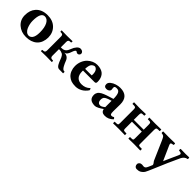

<svg xmlns="http://www.w3.org/2000/svg" viewBox="206 -1516 2821 2821"><g transform="rotate(45 1616.5 -106.0)"><path d="M259.8 -401.9Q176.8 -401.9 176.8 -229Q176.8 -199.2 183.3 -166.7Q189.9 -134.3 202.9 -103.3Q215.8 -72.3 238.8 -52.2Q261.7 -32.2 291 -32.2Q305.7 -32.2 319.3 -39.6Q333 -46.9 345.9 -62.7Q358.9 -78.6 366.5 -109.9Q374 -141.1 374 -184.1Q374 -285.6 342.8 -343.8Q311.5 -401.9 259.8 -401.9ZM37.1 -207Q37.1 -307.6 91.8 -370.1Q156.2 -443.8 275.9 -443.8Q385.3 -443.8 449.7 -379.9Q514.2 -315.9 514.2 -215.8Q514.2 -169.4 497.8 -124Q481.4 -78.6 445.8 -46.9Q382.3 9.8 274.9 9.8Q172.9 9.8 105 -50.5Q37.1 -110.8 37.1 -207Z M635.7 -71.8V-359.9Q635.7 -382.3 626.7 -392.1Q617.7 -401.9 592.8 -401.9H585.9Q577.6 -401.9 577.6 -410.2V-429.2L579.6 -431.2Q653.8 -429.2 689.9 -429.2L803.7 -431.2L805.7 -429.2V-410.2Q805.7 -406.7 803.2 -404.3Q800.8 -401.9 797.9 -401.9H788.6Q765.1 -401.9 755.4 -391.8Q745.6 -381.8 745.6 -359.9V-246.1H762.7Q805.7 -246.1 830.1 -268.6Q854 -291.5 869.6 -336.9Q883.3 -376.5 910.2 -407.2Q937 -438 966.8 -438Q993.2 -438 1009 -424.1Q1024.9 -410.2 1024.9 -391.1Q1024.9 -376.5 1012.9 -364.3Q1001 -352.1 987.8 -352.1Q969.7 -352.1 960.9 -360.8Q955.1 -368.2 943.8 -368.2Q936 -368.2 926.5 -354.2Q917 -340.3 909.7 -317.9Q897.9 -279.8 881.3 -255.9Q864.7 -231.9 837.9 -227.1Q913.1 -227.1 939 -157.2Q946.3 -138.2 953.6 -121.1Q961.4 -103.5 973.1 -81.8Q984.9 -60.1 997.8 -46.6Q1010.7 -33.2 1022.9 -33.2H1029.8Q1039.6 -33.2 1039.6 -23.9V-1L1037.6 1L954.6 0Q939 -0.5 925 -11.2Q911.1 -22 899.9 -42.7Q888.7 -63.5 882.8 -77.1Q877.4 -89.4 868.7 -112.8Q860.8 -133.8 855.5 -145.8Q850.1 -157.7 840.3 -171.4Q830.6 -185.1 818.8 -191.9Q807.1 -198.7 788.8 -203.4Q770.5 -208 745.6 -208V-71.8Q745.6 -49.3 755.4 -38.6Q765.1 -27.8 788.6 -27.8H797.9Q805.7 -27.8 805.7 -20V-1L803.7 1Q729 -1 689.9 -1L579.6 1L577.6 -1V-20Q577.6 -27.8 585.9 -27.8H592.8Q617.2 -27.8 626.5 -38.3Q635.7 -48.8 635.7 -71.8Z M1221.7 -274.9H1357.9Q1359.9 -276.9 1359.9 -295.9Q1359.9 -350.1 1340.1 -376Q1320.3 -401.9 1295.9 -401.9Q1285.2 -401.9 1268.8 -393.1Q1252.4 -384.3 1241.7 -368.2Q1223.6 -340.8 1221.7 -274.9ZM1475.6 -128.9Q1482.4 -128.9 1486.6 -119.1Q1490.7 -109.4 1490.7 -98.1Q1454.1 -44.4 1405.5 -17.3Q1356.9 9.8 1303.7 9.8Q1251 9.8 1215.3 -2Q1179.7 -14.2 1150.9 -40Q1119.6 -67.9 1103.5 -110.4Q1086.9 -152.3 1086.9 -198.2Q1086.9 -253.4 1106.4 -300.8Q1126 -348.1 1157.5 -378.7Q1189 -409.2 1228 -426.5Q1267.1 -443.8 1306.6 -443.8Q1349.1 -443.8 1381.6 -433.3Q1414.1 -422.9 1433.6 -406Q1453.1 -389.2 1465.6 -365.2Q1478 -341.3 1482.4 -317.4Q1486.8 -293.5 1486.8 -266.1Q1486.8 -234.9 1458 -234.9H1217.8Q1217.8 -232.4 1217.3 -227.5Q1216.8 -222.7 1216.8 -219.2Q1216.8 -147.5 1249.8 -111.8Q1282.7 -76.2 1342.8 -76.2Q1424.3 -76.2 1475.6 -128.9Z M1834 -48.3 1827.6 -47.9Q1800.3 -26.9 1764.2 -8.5Q1728 9.8 1707.5 9.8Q1643.1 9.8 1612.8 -16.6Q1582.5 -43 1582.5 -95.2Q1582.5 -111.8 1587.2 -126.2Q1591.8 -140.6 1599.4 -151.9Q1606.9 -163.1 1620.1 -173.3Q1633.3 -183.6 1646.5 -191.4Q1659.7 -199.2 1680.2 -207.5Q1700.7 -215.8 1718.3 -221.7L1761.7 -235.8L1828.6 -256.8Q1828.6 -293.9 1824.5 -320.6Q1820.3 -347.2 1813.7 -362.8Q1807.1 -378.4 1796.6 -387.5Q1786.1 -396.5 1775.9 -399.2Q1765.6 -401.9 1751.5 -401.9Q1712.4 -401.9 1709.5 -379.4Q1708 -369.6 1710.9 -353Q1713.9 -336.4 1713.9 -332Q1713.9 -313.5 1695.8 -299.6Q1677.7 -285.6 1651.9 -285.6Q1600.1 -285.6 1600.1 -336.4Q1600.1 -367.2 1631.6 -392.8Q1663.1 -418.5 1705.1 -431.2Q1747.1 -443.8 1785.6 -443.8Q1956.5 -443.8 1956.5 -271L1954.6 -127Q1954.6 -89.4 1960.4 -74.7Q1966.3 -60.1 1982.4 -60.1Q2005.4 -60.1 2024.4 -74.2Q2034.2 -66.4 2038.3 -60.5Q2042.5 -54.7 2042.5 -45.9Q2013.2 -18.1 1982.2 -4.2Q1951.2 9.8 1911.6 9.8Q1843.8 9.8 1834 -48.3ZM1828.6 -217.8 1776.4 -201.2Q1755.9 -194.3 1741.7 -186Q1727.5 -177.7 1720 -169.9Q1712.4 -162.1 1708.3 -151.1Q1704.1 -140.1 1703.4 -131.8Q1702.6 -123.5 1702.6 -109.9Q1702.6 -84 1716.8 -66.9Q1731 -49.8 1760.7 -49.8Q1783.7 -49.8 1828.6 -85.9Z M2148.4 -355Q2148.4 -383.8 2140.9 -392.8Q2133.3 -401.9 2107.4 -401.9H2081.5Q2076.7 -401.9 2076.7 -407.2V-434.1L2077.6 -436L2198.2 -433.1L2323.2 -436L2324.2 -434.1V-408.2Q2324.2 -401.9 2318.4 -401.9H2298.3Q2272.5 -401.9 2264.9 -393.6Q2257.3 -385.3 2257.3 -355V-251H2462.4V-354Q2462.4 -383.8 2455.1 -392.8Q2447.8 -401.9 2421.4 -401.9H2400.4Q2395.5 -401.9 2395.5 -407.2V-434.1L2397.5 -436L2512.2 -434.1L2642.6 -436L2644.5 -434.1V-407.2Q2644.5 -401.9 2638.7 -401.9H2612.3Q2587.4 -401.9 2579.8 -393.1Q2572.3 -384.3 2572.3 -354V-74.2Q2572.3 -45.4 2578.9 -39.3Q2585.4 -33.2 2612.3 -33.2H2638.7Q2644.5 -33.2 2644.5 -26.9V-1L2643.6 1L2512.2 -1L2398.4 1L2395.5 -1V-26.9Q2395.5 -33.2 2400.4 -33.2H2421.4Q2449.7 -33.2 2456.1 -39.3Q2462.4 -45.4 2462.4 -74.2V-211.9H2257.3V-75.2Q2257.3 -46.4 2264.2 -40.3Q2271 -34.2 2298.3 -33.2H2318.4Q2324.2 -33.2 2324.2 -26.9V-1L2323.2 1L2198.2 -1L2077.6 1L2076.7 -1V-27.8Q2076.7 -33.2 2081.5 -33.2H2107.4Q2134.8 -34.2 2141.6 -40.5Q2148.4 -46.9 2148.4 -75.2Z M2917.5 168Q2909.2 182.6 2891.1 198.7Q2873.5 214.8 2857.4 222.2Q2836.4 231.9 2800.3 231.9Q2776.4 231.9 2761.2 213.9Q2749.5 199.7 2749.5 173.8Q2749.5 157.2 2765.9 142.6Q2782.2 127.9 2809.1 127.9Q2815.9 127.9 2825.2 129.9Q2834.5 131.8 2844.2 131.8Q2863.8 131.8 2875.5 120.1Q2886.2 108.9 2897.5 83L2921.4 27.8Q2924.3 24.9 2923.1 18.8Q2921.9 12.7 2921.4 9.5Q2920.9 6.3 2916.7 0Q2912.6 -6.3 2909.7 -9.8L2901.9 -20.5L2893.1 -32.2L2764.2 -328.1Q2743.7 -375 2730.7 -387Q2717.8 -398.9 2685.1 -401.9Q2680.7 -406.2 2680.7 -418.9Q2680.7 -431.6 2685.1 -436Q2725.1 -434.1 2796.4 -434.1Q2855 -434.1 2929.2 -436Q2933.6 -431.6 2933.6 -418.9Q2933.6 -406.2 2929.2 -401.9Q2916.5 -400.9 2908 -398.9Q2899.4 -397 2893.6 -394.8Q2887.7 -392.6 2885.5 -388.2Q2883.3 -383.8 2882.6 -380.4Q2881.8 -377 2884 -369.6Q2886.2 -362.3 2888.2 -357.2Q2890.1 -352.1 2894.5 -342.3Q2896 -339.4 2896.5 -337.9L2989.3 -128.9Q2990.7 -126 2990.7 -125Q2990.7 -126 2991.2 -127L3094.2 -357.9Q3098.1 -366.7 3098.6 -373.5Q3099.1 -380.4 3095.9 -384.8Q3092.8 -389.2 3088.6 -392.3Q3084.5 -395.5 3076.7 -397.2Q3068.8 -398.9 3062.5 -399.9Q3056.2 -400.9 3046.4 -401.9Q3042 -406.2 3042 -418.9Q3042 -431.6 3046.4 -436Q3120.6 -434.1 3152.3 -434.1Q3173.3 -434.1 3223.1 -436Q3227.5 -431.6 3227.5 -418.9Q3227.5 -406.2 3223.1 -401.9Q3197.3 -399.9 3175.5 -381.3Q3153.8 -362.8 3142.1 -338.9Q3063 -172.4 2960.4 74.2Q2934.1 137.2 2917.5 168Z"/></g></svg>

Font: Linux Libertine G
Style: Bold
Weight: 700
Designer: Philipp H. Poll
Foundry: Philipp H. Poll
Version: Version 5.0.3